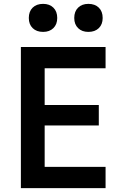

<svg xmlns="http://www.w3.org/2000/svg" viewBox="-20 -973 640 993"><path d="M88 0V-730H526V-620H211V-430H491V-324H211V-110H526V0ZM437 -808Q404 -808 384 -827.5Q364 -847 364 -880Q364 -914 384 -933.5Q404 -953 437 -953Q471 -953 491 -933.5Q511 -914 511 -880Q511 -847 491 -827.5Q471 -808 437 -808ZM203 -808Q169 -808 149 -827.5Q129 -847 129 -880Q129 -914 149 -933.5Q169 -953 203 -953Q236 -953 256 -933.5Q276 -914 276 -880Q276 -847 256 -827.5Q236 -808 203 -808Z"/></svg>

Font: NKDuy Mono
Style: Bold
Weight: 700
Monospace: yes
Designer: NKDuy
Foundry: NKDuy
Version: Version 2.251; ttfautohint (v1.8.4.7-5d5b)